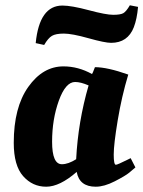

<svg xmlns="http://www.w3.org/2000/svg" viewBox="-20 -694 542 726"><path d="M328 -414C293.3 -433.3 257.3 -443 220 -443C168 -443 123.7 -417.2 87 -365.5C50.3 -313.8 32 -243.3 32 -154C32 -96.7 43.8 -54.7 67.5 -28C91.2 -1.3 120.2 12 154.5 12C188.8 12 227.3 -6.7 270 -44C276.7 -6.7 300.7 12 342 12C363.3 12 387.3 5.2 414 -8.5C440.7 -22.2 458.8 -33 468.5 -41L492 -61L474 -96L462 -90C436.7 -77.3 422 -71 418 -71C412.7 -71 410 -83.8 410 -109.5C410 -135.2 415 -178.2 425 -238.5C435 -298.8 448.3 -356.7 465 -412C412.3 -430.7 370.3 -440 339 -440C333 -424 329.3 -415.3 328 -414ZM214 -73C189.3 -73 177 -101.3 177 -158C177 -214.7 185.5 -266.5 202.5 -313.5C219.5 -360.5 240 -384 264 -384C278 -384 295 -379.7 315 -371C288.3 -279 272.7 -186 268 -92C248 -79.3 230 -73 214 -73ZM115 -531 147 -524C157 -541.3 166.8 -552.8 176.5 -558.5C186.2 -564.2 201.2 -567 221.5 -567C241.8 -567 272.8 -561.2 314.5 -549.5C356.2 -537.8 384.7 -532 400 -532C442 -532 470.7 -551.7 486 -591C494 -611.7 499.3 -637.3 502 -668L471 -674C461.7 -658 453.3 -648 446 -644C438.7 -640 426 -638 408 -638C390 -638 359.2 -643.8 315.5 -655.5C271.8 -667.2 238.7 -673 216 -673C158 -673 124.3 -625.7 115 -531Z"/></svg>

Font: Oleo Script
Style: Regular
Weight: 400
Designer: Soytutype
Foundry: Soytutype
Version: Version 1.002